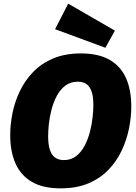

<svg xmlns="http://www.w3.org/2000/svg" viewBox="-20 -1018 748 1053"><path d="M312 15Q216 15 155 -20.5Q94 -56 65 -121.5Q36 -187 36 -277Q36 -335 48.5 -397.5Q61 -460 89 -518.5Q117 -577 162 -623.5Q207 -670 272 -697.5Q337 -725 424 -725Q520 -725 581 -690Q642 -655 671 -590Q700 -525 700 -434Q700 -376 687.5 -313.5Q675 -251 647.5 -192.5Q620 -134 575 -87Q530 -40 465 -12.5Q400 15 312 15ZM330 -140Q370 -140 398 -162Q426 -184 444.5 -219.5Q463 -255 473.5 -296Q484 -337 488 -375.5Q492 -414 492 -442Q492 -489 482 -517Q472 -545 453.5 -557.5Q435 -570 407 -570Q367 -570 338.5 -548.5Q310 -527 291.5 -492Q273 -457 262.5 -416.5Q252 -376 248 -338Q244 -300 244 -272Q244 -224 254 -195Q264 -166 283.5 -153Q303 -140 330 -140ZM558 -756 282 -858 354 -998 610 -850Z"/></svg>

Font: Bitter Thin Black
Style: Italic
Weight: 900
Italic angle: -9°
Version: Version 3.020